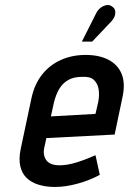

<svg xmlns="http://www.w3.org/2000/svg" viewBox="-20 -729 511 762"><path d="M419 -641Q430 -652 434.5 -663.5Q439 -675 437 -686Q435 -697 425 -703Q415 -711 402 -708.5Q389 -706 378.5 -697.5Q368 -689 362 -677L305 -564H346ZM156 -144 164 -181 435 -195 466 -343Q478 -398 463 -435Q448 -472 411 -491.5Q374 -511 320 -511Q266 -511 221.5 -491Q177 -471 147 -433Q117 -395 105 -340L62 -137Q54 -98 60.5 -69.5Q67 -41 85.5 -23Q104 -5 133 4Q162 13 198 13Q240 13 287.5 0Q335 -13 376 -35L359 -113Q321 -96 284 -84.5Q247 -73 216 -73Q199 -73 186 -77.5Q173 -82 165.5 -91Q158 -100 155 -113.5Q152 -127 156 -144ZM370 -325 359 -277 182 -267 194 -322Q202 -354 215 -376Q228 -398 250 -411Q272 -424 306 -424Q338 -426 353 -411.5Q368 -397 371.5 -374Q375 -351 370 -325Z"/></svg>

Font: Advent Pro SemiBold
Style: Italic
Weight: 600
Italic angle: -12°
Version: Version 3.000